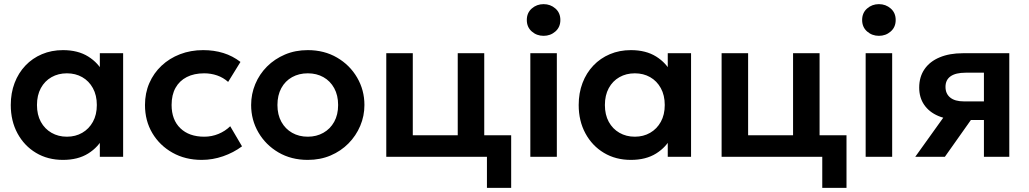

<svg xmlns="http://www.w3.org/2000/svg" viewBox="-20 -757 4966 927"><path d="M284 15Q210.5 15 153.8 -19Q97 -53 64.5 -113Q32 -173 32 -250Q32 -308 50.5 -356.5Q69 -405 102.8 -440.5Q136.5 -476 182.8 -495.5Q229 -515 284 -515Q356.5 -515 406 -484Q455.5 -453 480 -403.5L462 -376V-500H574.5V0H462V-124L480 -96.5Q455.5 -47 406 -16Q356.5 15 284 15ZM303 -97Q344.5 -97 377 -115.8Q409.5 -134.5 428.5 -168.8Q447.5 -203 447.5 -250Q447.5 -297 428.5 -331.5Q409.5 -366 377 -384.5Q344.5 -403 303 -403Q261.5 -403 228.8 -384.5Q196 -366 177.2 -331.5Q158.5 -297 158.5 -250Q158.5 -203 177.2 -168.8Q196 -134.5 228.8 -115.8Q261.5 -97 303 -97Z M954 15Q874.5 15 812.8 -19.8Q751 -54.5 715.5 -114.2Q680 -174 680 -250Q680 -307.5 701 -355.8Q722 -404 760 -439.8Q798 -475.5 849.2 -495.2Q900.5 -515 961 -515Q1013.5 -515 1058.5 -501Q1103.5 -487 1141 -458L1081.5 -361.5Q1058 -382.5 1028.2 -392.8Q998.5 -403 966 -403Q917 -403 881.8 -385Q846.5 -367 827.5 -333Q808.5 -299 808.5 -250.5Q808.5 -178.5 850.8 -137.8Q893 -97 966 -97Q1002.5 -97 1035 -110.5Q1067.5 -124 1091.5 -147.5L1148.5 -50.5Q1107.5 -20 1057 -2.5Q1006.5 15 954 15Z M1466 15Q1386 15 1324.2 -21.2Q1262.5 -57.5 1227.5 -117.8Q1192.5 -178 1192.5 -250Q1192.5 -303 1212.5 -351Q1232.5 -399 1269.2 -435.8Q1306 -472.5 1356 -493.8Q1406 -515 1466 -515Q1545.5 -515 1607.2 -479Q1669 -443 1704.2 -382.5Q1739.5 -322 1739.5 -250Q1739.5 -197 1719.2 -149.2Q1699 -101.5 1662.5 -64.5Q1626 -27.5 1576 -6.2Q1526 15 1466 15ZM1466 -97Q1508 -97 1541.2 -115.8Q1574.5 -134.5 1593.5 -168.8Q1612.5 -203 1612.5 -250Q1612.5 -297 1593.5 -331.5Q1574.5 -366 1541.5 -384.5Q1508.5 -403 1466 -403Q1423.5 -403 1390.2 -384.5Q1357 -366 1338.2 -331.5Q1319.5 -297 1319.5 -250Q1319.5 -203 1338.5 -168.8Q1357.5 -134.5 1390.5 -115.8Q1423.5 -97 1466 -97Z M1845 0V-500H1973V-104H2190V-500H2318V0ZM2331 150V0H2258V-104H2448V150Z M2540.5 0V-500H2668.5V0ZM2604.5 -584Q2571.5 -584 2547.5 -605Q2523.5 -626 2523.5 -660.5Q2523.5 -695 2547.5 -716Q2571.5 -737 2604.5 -737Q2637.5 -737 2661.5 -716Q2685.5 -695 2685.5 -660.5Q2685.5 -626 2661.5 -605Q2637.5 -584 2604.5 -584Z M3026 15Q2952.5 15 2895.8 -19Q2839 -53 2806.5 -113Q2774 -173 2774 -250Q2774 -308 2792.5 -356.5Q2811 -405 2844.8 -440.5Q2878.5 -476 2924.8 -495.5Q2971 -515 3026 -515Q3098.5 -515 3148 -484Q3197.5 -453 3222 -403.5L3204 -376V-500H3316.5V0H3204V-124L3222 -96.5Q3197.5 -47 3148 -16Q3098.5 15 3026 15ZM3045 -97Q3086.5 -97 3119 -115.8Q3151.5 -134.5 3170.5 -168.8Q3189.5 -203 3189.5 -250Q3189.5 -297 3170.5 -331.5Q3151.5 -366 3119 -384.5Q3086.5 -403 3045 -403Q3003.5 -403 2970.8 -384.5Q2938 -366 2919.2 -331.5Q2900.5 -297 2900.5 -250Q2900.5 -203 2919.2 -168.8Q2938 -134.5 2970.8 -115.8Q3003.5 -97 3045 -97Z M3464 0V-500H3592V-104H3809V-500H3937V0ZM3950 150V0H3877V-104H4067V150Z M4159.5 0V-500H4287.5V0ZM4223.5 -584Q4190.5 -584 4166.5 -605Q4142.5 -626 4142.5 -660.5Q4142.5 -695 4166.5 -716Q4190.5 -737 4223.5 -737Q4256.5 -737 4280.5 -716Q4304.5 -695 4304.5 -660.5Q4304.5 -626 4280.5 -605Q4256.5 -584 4223.5 -584Z M4399 0 4584.5 -259 4615 -178.5Q4554 -178.5 4510 -197.2Q4466 -216 4442 -251Q4418 -286 4418 -334Q4418 -386 4443.8 -423.2Q4469.5 -460.5 4517 -480.2Q4564.5 -500 4628.5 -500H4853V0H4730.5V-406H4642Q4594.5 -406 4569.8 -388.8Q4545 -371.5 4545 -337.5Q4545 -304.5 4567.8 -286Q4590.5 -267.5 4633.5 -267.5H4745V-177.5H4667.5L4542 0Z"/></svg>

Font: Geologica Medium
Style: Regular
Weight: 500
Designer: Sindre Bremnes, Frode Helland
Foundry: Monokrom Skriftforlag AS
Version: Version 1.010;gftools[0.9.28]